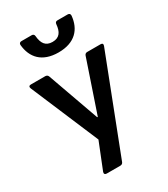

<svg xmlns="http://www.w3.org/2000/svg" viewBox="-214 -804 947 1082"><g transform="rotate(-30 259.0 -263.5)"><path d="M92.8 -690.4C100.6 -606.4 151.4 -546.9 258.8 -546.9C366.2 -546.9 417 -606.4 424.8 -690.4C425.8 -701.2 418.9 -707 409.2 -707H342.8C333 -707 327.1 -702.1 326.2 -691.4C322.3 -644.5 304.7 -615.2 258.8 -615.2C212.9 -615.2 195.3 -644.5 191.4 -691.4C190.4 -702.1 184.6 -707 174.8 -707H108.4C98.6 -707 91.8 -701.2 92.8 -690.4ZM151.4 179.7H240.2C249 179.7 255.9 174.8 258.8 167L498 -451.2C502 -462.9 497.1 -468.8 485.4 -468.8H398.4C389.6 -468.8 383.8 -463.9 380.9 -456.1L267.6 -122.1H263.7L144.5 -456.1C141.6 -463.9 134.8 -468.8 126 -468.8H32.2C20.5 -468.8 15.6 -461.9 20.5 -450.2L207 -9.8L138.7 161.1C134.8 171.9 139.6 179.7 151.4 179.7Z"/></g></svg>

Font: Ed Sans Neue SemiBold
Style: Regular
Weight: 600
Designer: Stephen Hutchings
Version: Version 1.004;PS 001.004;hotconv 1.0.88;makeotf.lib2.5.64775